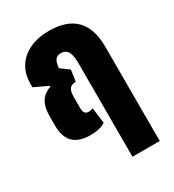

<svg xmlns="http://www.w3.org/2000/svg" viewBox="-186 -668 895 988"><g transform="rotate(-30 261.0 -174.0)"><path d="M177 10C216 10 248 2 267 -11L255 -105C248 -101 239 -99 230 -99C208 -99 200 -111 200 -140V-198C200 -249 211 -264 248 -266L258 -333L208 -370C211 -404 219 -432 254 -432C296 -432 308 -400 308 -337V214H470V-346C470 -489 400 -562 259 -562C115 -562 41 -479 41 -377V-353L123 -314L122 -310C69 -290 43 -254 43 -177V-123C43 -35 87 10 177 10Z"/></g></svg>

Font: Noto Sans Thai ExtCond Blk
Style: Regular
Weight: 900
Width: 2
Designer: Monotype Design Team
Foundry: Monotype Imaging Inc.
Version: Version 2.002